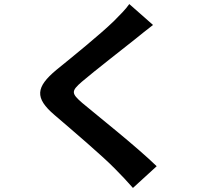

<svg xmlns="http://www.w3.org/2000/svg" viewBox="-20 -844 1040 946"><path d="M734 -721 617 -824C601 -800 569 -768 540 -739C473 -674 336 -563 257 -499C157 -415 149 -362 249 -277C340 -199 487 -74 548 -11C578 19 607 50 635 82L752 -25C650 -124 460 -274 385 -337C331 -384 330 -395 383 -441C450 -498 582 -600 647 -652C670 -671 703 -697 734 -721Z"/></svg>

Font: Noto Sans JP
Style: Bold
Weight: 700
Designer: Ryoko NISHIZUKA 西塚涼子 (kana, bopomofo & ideographs); Paul D. Hunt (Latin, Greek & Cyrillic); Sandoll Communications 산돌커뮤니
Foundry: Adobe
Version: Version 2.004;hotconv 1.0.118;makeotfexe 2.5.65603